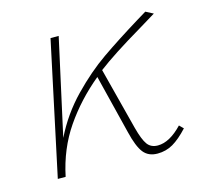

<svg xmlns="http://www.w3.org/2000/svg" viewBox="-70 -488 598 568"><g transform="rotate(-15 228.5 -203.5)"><path d="M429 -60 441 -48Q416 -21 394.5 -8.5Q373 4 347 4Q319 4 304 -15Q289 -34 278 -80L233 -261Q170 -209 126.5 -145.5Q83 -82 66 0H42L129 -408H154L89 -113Q121 -178 171 -229.5Q221 -281 271.5 -316Q322 -351 392 -394L420 -411L443 -399L392 -368Q299 -313 252 -277L301 -87Q311 -49 322 -34Q333 -19 354 -19Q390 -19 429 -60Z"/></g></svg>

Font: Ysabeau Extralight
Style: Italic
Weight: 200
Italic angle: -12°
Designer: Christian Thalmann (Catharsis Fonts)
Version: Version 0.003